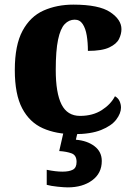

<svg xmlns="http://www.w3.org/2000/svg" viewBox="-20 -570 581 830"><path d="M300 10Q223 10 165.5 -15.5Q108 -41 76 -101.5Q44 -162 44 -267Q44 -375 77.5 -437Q111 -499 168.5 -524.5Q226 -550 297 -550Q408 -550 456.5 -517.5Q505 -485 505 -444Q505 -423 494.5 -401.5Q484 -380 452.5 -365Q421 -350 360 -350Q360 -386 355 -416.5Q350 -447 337.5 -466Q325 -485 303 -485Q278 -485 259.5 -465.5Q241 -446 231 -398.5Q221 -351 221 -268Q221 -168 246 -118.5Q271 -69 326 -69Q381 -69 420 -94Q459 -119 477 -154Q491 -146 497 -132.5Q503 -119 503 -105Q503 -80 482.5 -53Q462 -26 417 -8Q372 10 300 10ZM273 240Q257 240 228.5 237Q200 234 182 229V164Q221 172 250 172Q279 172 295 163.5Q311 155 311 130Q311 101 289.5 93Q268 85 236 83L257 -9H318L308 34Q357 38 388.5 62Q420 86 420 126Q420 179 378.5 209.5Q337 240 273 240Z"/></svg>

Font: Noto Serif Devanagari ExtraBold
Style: Regular
Weight: 800
Designer: Universal Thirst, Indian Type Foundry and the Monotype Design Team
Foundry: Monotype Imaging Inc.
Version: Version 2.004; ttfautohint (v1.8.4.7-5d5b)